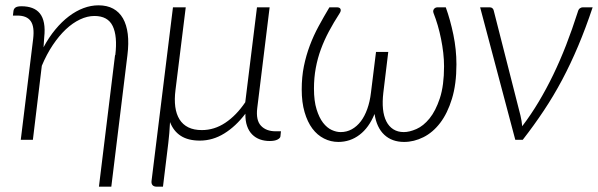

<svg xmlns="http://www.w3.org/2000/svg" viewBox="-20 -525 2246 721"><path d="M398 176H351.5L412 -318H413Q421.5 -389.5 403.2 -427.2Q385 -465 334.5 -465Q308 -465 280.5 -452Q253 -439 227.2 -414.8Q201.5 -390.5 178.2 -355.8Q155 -321 137 -278L103.5 0H58L104.5 -379Q110 -424.5 95.5 -445.5Q81 -466.5 45 -466.5H28.5L30.5 -483.5Q31.5 -492 38.2 -496.8Q45 -501.5 61 -501.5Q83.5 -501.5 101 -495Q118.5 -488.5 129.8 -474.5Q141 -460.5 145.2 -438.2Q149.5 -416 146 -384.5L143.5 -347.5Q163.5 -385 187.8 -414.2Q212 -443.5 238.8 -463.8Q265.5 -484 293.5 -494.5Q321.5 -505 350 -505Q382 -505 405 -492.5Q428 -480 441.8 -456Q455.5 -432 459.8 -397.2Q464 -362.5 458.5 -318Z M677.5 -497.5 639 -187Q634.5 -152 638.2 -124Q642 -96 654.2 -76.5Q666.5 -57 687.2 -46.8Q708 -36.5 738 -36.5Q785 -36.5 826.2 -64Q867.5 -91.5 901 -141L945 -497.5H992.5L946 -119Q940.5 -73.5 960 -52.8Q979.5 -32 1015 -32H1035L1033 -12.5Q1032 -6 1021.8 -0.8Q1011.5 4.5 992.5 4.5Q973 4.5 956.2 -1.5Q939.5 -7.5 927 -20Q914.5 -32.5 907.8 -51.8Q901 -71 901.5 -98Q865.5 -50.5 822.2 -23.8Q779 3 730.5 3Q686.5 3 659 -14.8Q631.5 -32.5 618.5 -66.5Q617.5 -46 615.8 -25.5Q614 -5 612 12L592 176H568.5Q558 176 553 170.5Q548 165 549 155L629.5 -497.5Z M1259 -29Q1282 -29 1301 -39.5Q1320 -50 1334.8 -69.2Q1349.5 -88.5 1359.2 -115.8Q1369 -143 1373 -177L1392 -330H1438L1419.5 -177Q1415.5 -143 1418.2 -115.8Q1421 -88.5 1430.8 -69.2Q1440.5 -50 1457 -39.5Q1473.5 -29 1496.5 -29Q1517.5 -29 1543.8 -40.5Q1570 -52 1593 -80.2Q1616 -108.5 1631.8 -156.2Q1647.5 -204 1647.5 -276Q1647.5 -300.5 1644.5 -326.8Q1641.5 -353 1636.2 -379Q1631 -405 1623.8 -429.8Q1616.5 -454.5 1608 -476Q1606 -481.5 1607 -485.5Q1608 -489.5 1610.5 -492.2Q1613 -495 1616.2 -496.2Q1619.5 -497.5 1622.5 -497.5H1654Q1671 -450.5 1682.5 -394.8Q1694 -339 1694 -283.5Q1694 -209 1677.2 -154.2Q1660.5 -99.5 1633 -63.5Q1605.5 -27.5 1570 -9.8Q1534.5 8 1497.5 8Q1452 8 1423.2 -18.8Q1394.5 -45.5 1386.5 -97Q1365.5 -45.5 1330.2 -18.8Q1295 8 1250.5 8Q1222 8 1196.8 -4.8Q1171.5 -17.5 1153 -42.2Q1134.5 -67 1123.8 -103.8Q1113 -140.5 1113 -189Q1113 -236 1121.2 -276.5Q1129.5 -317 1143.5 -354.2Q1157.5 -391.5 1176.5 -426.5Q1195.5 -461.5 1217 -497.5H1246Q1249.5 -497.5 1253 -496.2Q1256.5 -495 1258.2 -492Q1260 -489 1259.5 -484.8Q1259 -480.5 1255 -474.5Q1233 -440.5 1215.2 -407.2Q1197.5 -374 1185 -340Q1172.5 -306 1165.8 -269.5Q1159 -233 1159 -192.5Q1159 -146 1168.8 -114.5Q1178.5 -83 1193.2 -64Q1208 -45 1225.5 -37Q1243 -29 1259 -29Z M2205.5 -497.5Q2179.5 -419.5 2151.2 -352.5Q2123 -285.5 2091 -225.2Q2059 -165 2022.2 -109.8Q1985.5 -54.5 1943 0H1915L1783 -497.5H1819Q1825.5 -497.5 1829.2 -494Q1833 -490.5 1834 -485.5L1934.5 -91Q1937 -81 1938.5 -71Q1940 -61 1941 -51Q1974.5 -95 2003.2 -143.2Q2032 -191.5 2057.5 -244.2Q2083 -297 2105.8 -355.5Q2128.5 -414 2149.5 -479.5Q2152 -489.5 2157.2 -493.5Q2162.5 -497.5 2168 -497.5Z"/></svg>

Font: Lato Light
Style: Italic
Weight: 300
Italic angle: -7°
Designer: Lukasz Dziedzic
Foundry: tyPoland Lukasz Dziedzic
Version: Version 2.007; 2014-02-27